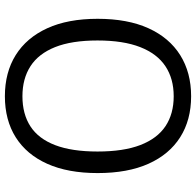

<svg xmlns="http://www.w3.org/2000/svg" viewBox="-28 -744 783 766"><g transform="rotate(90 363.0 -361.5)"><path d="M364.5 10Q269.5 10 200.2 -33.2Q131 -76.5 93.2 -159Q55.5 -241.5 55.5 -360Q55.5 -479.5 93.2 -562.8Q131 -646 200.5 -689.5Q270 -733 364.5 -733Q459 -733 527.8 -689.5Q596.5 -646 633.8 -563Q671 -480 671 -360Q671 -241.5 634 -159Q597 -76.5 528.2 -33.2Q459.5 10 364.5 10ZM364.5 -60Q435.5 -60 484.8 -92Q534 -124 559.5 -190.5Q585 -257 585 -359.5Q585 -463.5 559 -530.8Q533 -598 483.8 -630.8Q434.5 -663.5 364.5 -663.5Q294.5 -663.5 244.8 -630.5Q195 -597.5 168.5 -530Q142 -462.5 142 -359.5Q142 -256.5 168.5 -190.2Q195 -124 244.8 -92Q294.5 -60 364.5 -60Z"/></g></svg>

Font: Public Sans Light
Style: Regular
Weight: 300
Designer: The Public Sans Project Authors: Dan O. Williams and USWDS (Libre Franklin designed by Pablo Impallari and Rodrigo Fuenz
Version: Version 1.007